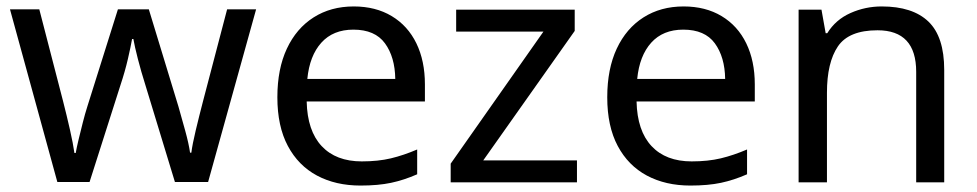

<svg xmlns="http://www.w3.org/2000/svg" viewBox="-20 -566 3032 596"><path d="M523 -1 431 -303Q418 -344 408 -383Q398 -422 394 -445H390Q386 -422 377 -383Q368 -344 354 -302L258 -1H158L11 -537H102L176 -251Q187 -208 197 -164Q207 -120 211 -91H215Q218 -108 224 -133Q230 -158 237 -185.5Q244 -213 251 -235L346 -537H442L534 -235Q544 -200 555 -160Q566 -120 570 -92H574Q577 -117 587.5 -161Q598 -205 610 -251L685 -537H775L626 -1Z M1078 -546Q1146 -546 1196 -516Q1246 -486 1272.5 -431.5Q1299 -377 1299 -304V-251H932Q934 -160 978.5 -112.5Q1023 -65 1103 -65Q1154 -65 1193.5 -74.5Q1233 -84 1275 -102V-25Q1234 -7 1194 1.5Q1154 10 1099 10Q1022 10 964 -21Q906 -52 873.5 -113Q841 -174 841 -264Q841 -352 870.5 -415Q900 -478 953.5 -512Q1007 -546 1078 -546ZM1077 -474Q1014 -474 977.5 -433.5Q941 -393 934 -321H1207Q1206 -389 1175 -431.5Q1144 -474 1077 -474Z M1771 0H1379V-58L1667 -468H1396V-536H1764V-470L1480 -68H1771Z M2102 -546Q2170 -546 2220 -516Q2270 -486 2296.5 -431.5Q2323 -377 2323 -304V-251H1956Q1958 -160 2002.5 -112.5Q2047 -65 2127 -65Q2178 -65 2217.5 -74.5Q2257 -84 2299 -102V-25Q2258 -7 2218 1.5Q2178 10 2123 10Q2046 10 1988 -21Q1930 -52 1897.5 -113Q1865 -174 1865 -264Q1865 -352 1894.5 -415Q1924 -478 1977.5 -512Q2031 -546 2102 -546ZM2101 -474Q2038 -474 2001.5 -433.5Q1965 -393 1958 -321H2231Q2230 -389 2199 -431.5Q2168 -474 2101 -474Z M2717 -546Q2813 -546 2862 -499Q2911 -452 2911 -349V0H2824V-343Q2824 -472 2704 -472Q2615 -472 2581 -422Q2547 -372 2547 -278V0H2459V-536H2530L2543 -463H2548Q2574 -505 2620 -525.5Q2666 -546 2717 -546Z"/></svg>

Font: Apis
Style: Regular
Weight: 400
Designer: Monotype Design Team
Foundry: Monotype Imaging Inc.
Version: Version 2.000; build 0001